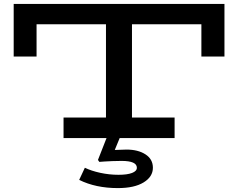

<svg xmlns="http://www.w3.org/2000/svg" viewBox="-20 -706 1219 982"><path d="M1128 -686V-417H1010V-582H655V-105H873V0H305V-105H522V-582H167V-417H50V-686ZM385 214 414 152Q447 168 493 178Q539 188 586 188Q631 188 655.5 178.5Q680 169 680 152Q680 117 602 117Q580 117 554 118Q528 119 515 120Q497 122 488 122L481 112L539 -36H607L567 61Q607 59 627 59Q686 59 724 83.5Q762 108 762 152Q762 198 714.5 227Q667 256 583 256Q469 256 385 214Z"/></svg>

Font: BioRhyme Expanded
Style: Bold
Weight: 700
Width: 7
Designer: Aoife Mooney
Foundry: Aoife Mooney Type
Version: Version 1.000